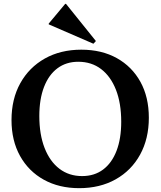

<svg xmlns="http://www.w3.org/2000/svg" viewBox="-20 -965 837 1001"><path d="M393 16Q288 16 208.5 -28Q129 -72 84.5 -152Q40 -232 40 -339Q40 -449 86 -531.5Q132 -614 214 -660Q296 -706 404 -706Q510 -706 589 -662Q668 -618 712 -538.5Q756 -459 756 -351Q756 -242 710.5 -159Q665 -76 583 -30Q501 16 393 16ZM408 -47Q472 -47 517.5 -81Q563 -115 587.5 -178.5Q612 -242 612 -330Q612 -427 584.5 -497Q557 -567 507 -605Q457 -643 388 -643Q325 -643 279.5 -609Q234 -575 209.5 -511.5Q185 -448 185 -360Q185 -264 212.5 -193.5Q240 -123 290 -85Q340 -47 408 -47ZM467 -737 234 -838V-842L320 -945H324L480 -751Z"/></svg>

Font: Platypi Light Medium
Style: Regular
Weight: 500
Version: Version 1.200